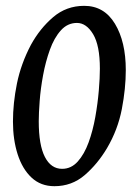

<svg xmlns="http://www.w3.org/2000/svg" viewBox="-20 -623 459 658"><path d="M411.1 -382.8Q411.1 -319.8 397.5 -249Q383.8 -178.2 346.7 -115.2Q314.5 -61 270.3 -22.9Q226.1 15.1 166.5 15.1Q119.6 15.1 88.1 -14.4Q56.6 -43.9 40.5 -94.2Q24.4 -144.5 24.4 -206.1Q24.4 -269.5 38.1 -336.9Q51.8 -404.3 85.9 -469.2Q116.7 -525.4 162.1 -564.2Q207.5 -603 268.6 -603Q336.9 -603 374 -541.5Q411.1 -480 411.1 -382.8ZM322.3 -387.7Q322.3 -467.3 299.1 -505.9Q275.9 -544.4 243.7 -544.4Q211.4 -544.4 188.5 -518.8Q165.5 -493.2 150.9 -452.4Q136.2 -411.6 127.7 -365.5Q119.1 -319.3 116 -277.1Q112.8 -234.9 112.8 -207.5Q112.8 -126 133.8 -85.2Q154.8 -44.4 192.9 -44.4Q224.1 -44.4 246.6 -69.6Q269 -94.7 283.7 -135Q298.3 -175.3 306.6 -221.9Q314.9 -268.6 318.6 -312.5Q322.3 -356.4 322.3 -387.7Z"/></svg>

Font: Gentium Book Plus
Style: Italic
Weight: 400
Italic angle: -8°
Designer: Victor Gaultney, Annie Olsen, Iska Routamaa, Becca Hirsbrunner
Foundry: SIL International
Version: Version 6.101